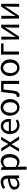

<svg xmlns="http://www.w3.org/2000/svg" viewBox="2590 -3188 864 6084"><g transform="rotate(-90 3022.0 -146.0)"><path d="M60 -123C60 -20 131 39 226 39C296 39 360 3 414 -42H417L425 27H503V-323C503 -463 444 -556 305 -556C213 -556 132 -515 79 -481L116 -414C161 -444 220 -474 286 -474C379 -474 403 -403 403 -329C160 -301 51 -239 51 -115ZM144 -121C144 -194 209 -241 401 -264V-104C345 -54 299 -27 243 -27C186 -27 141 -53 141 -118Z M688 266H783V73L780 -26C831 16 885 41 936 41C1067 41 1183 -71 1183 -266C1183 -441 1103 -556 956 -556C889 -556 824 -518 772 -476H768L759 -541H680ZM775 -96V-395C830 -446 879 -473 927 -473C1035 -473 1077 -387 1077 -261C1077 -119 1007 -33 912 -33C874 -33 823 -48 771 -92Z M1258 25H1358L1434 -108C1453 -142 1471 -176 1490 -208H1495C1516 -175 1537 -140 1555 -105L1639 29H1744L1556 -258L1729 -540H1629L1558 -414C1541 -382 1524 -350 1506 -318H1501C1482 -349 1462 -380 1444 -411L1367 -537H1264L1437 -264Z M1818 -259C1818 -71 1939 40 2090 40C2167 40 2227 14 2277 -18L2242 -81C2200 -52 2154 -35 2098 -35C1989 -35 1914 -112 1907 -233H2291C2293 -246 2295 -265 2295 -286C2295 -448 2213 -553 2068 -553C1935 -553 1810 -437 1810 -252ZM1904 -298C1915 -410 1986 -475 2066 -475C2155 -475 2207 -413 2207 -297Z M2399 -259C2399 -70 2523 40 2662 40C2801 40 2925 -69 2925 -258C2925 -448 2800 -558 2660 -558C2520 -558 2395 -447 2395 -256ZM2494 -256C2494 -387 2560 -476 2658 -476C2756 -476 2823 -386 2823 -254C2823 -122 2755 -34 2656 -34C2557 -34 2490 -121 2490 -252Z M2993 31C3009 37 3023 41 3044 41C3126 41 3176 -22 3191 -149C3205 -254 3216 -360 3228 -465H3405V28H3501V-542H3151C3136 -418 3122 -295 3106 -172C3096 -86 3068 -49 3028 -49C3017 -49 3009 -51 3001 -53Z M3656 -259C3656 -70 3780 40 3919 40C4058 40 4182 -69 4182 -258C4182 -448 4057 -558 3917 -558C3777 -558 3652 -447 3652 -256ZM3751 -256C3751 -387 3817 -476 3915 -476C4013 -476 4080 -386 4080 -254C4080 -122 4012 -34 3913 -34C3814 -34 3747 -121 3747 -252Z M4335 25H4430V-467H4689V-544H4334Z M4816 25H4905L5121 -301C5142 -335 5174 -387 5196 -422H5200C5195 -347 5189 -270 5189 -210V29H5282V-541H5192L4975 -214C4954 -179 4921 -126 4898 -91H4893C4896 -164 4902 -240 4902 -299V-537H4808Z M5478 25H5567L5783 -301C5804 -335 5836 -387 5858 -422H5862C5857 -347 5851 -270 5851 -210V29H5944V-541H5854L5637 -214C5616 -179 5583 -126 5560 -91H5555C5558 -164 5564 -240 5564 -299V-537H5470Z"/></g></svg>

Font: GenEiGothic-pro-Regular
Style: Regular
Weight: 400
Designer: Ryoko NISHIZUKA (kana & ideographs); Paul D. Hunt (Latin, Greek & Cyrillic); Wenlong ZHANG (bopomofo); Sandoll Communica
Foundry: Adobe Systems Incorporated; o_tamon
Version: Version 1.000.140830